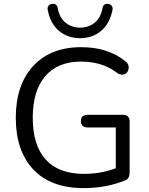

<svg xmlns="http://www.w3.org/2000/svg" viewBox="-20 -956 766 985"><path d="M225 -904Q222 -918 229 -926.5Q236 -935 247 -936Q272 -939 276 -914Q286 -863 317.5 -838.5Q349 -814 391 -814Q433 -814 464.5 -838.5Q496 -863 506 -914Q510 -939 535 -936Q546 -935 553 -926.5Q560 -918 557 -904Q542 -833 497.5 -796.5Q453 -760 391 -760Q329 -760 284 -796.5Q239 -833 225 -904ZM409 9Q241 9 151 -86.5Q61 -182 61 -352Q61 -520 150 -617Q239 -714 397 -714Q535 -714 624 -641Q642 -628 640 -606.5Q638 -585 622 -576.5Q606 -568 585 -579Q508 -640 396 -640Q276 -640 212 -565Q148 -490 148 -352Q148 -211 214.5 -137.5Q281 -64 411 -64Q498 -64 574 -93V-302H431Q395 -302 395 -335Q395 -367 431 -367H610Q645 -367 645 -332V-71Q645 -39 623 -31Q526 9 409 9Z"/></svg>

Font: Nunito
Style: Regular
Weight: 400
Designer: Vernon Adams
Foundry: Vernon Adams
Version: Version 3.602